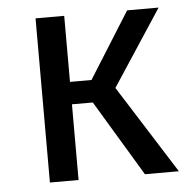

<svg xmlns="http://www.w3.org/2000/svg" viewBox="-44 -570 608 614"><g transform="rotate(-5 260.5 -263.5)"><path d="M327 -283 506 0H397L251 -243H184V0H92V-527H184V-315H253L386 -527H487Z"/></g></svg>

Font: FiraGOUPP
Style: Medium
Weight: 400
Designer: bBox Type
Foundry: bBox Type GmbH
Version: Version 1.001